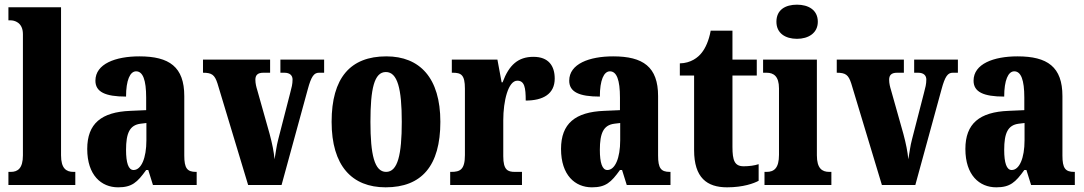

<svg xmlns="http://www.w3.org/2000/svg" viewBox="-20 -791 4637 821"><path d="M16 0H302V-56H294C263 -56 241 -71 241 -127V-760H16V-704H26C39 -704 78 -697 78 -645V-127C78 -71 56 -56 26 -56H16Z M485 10C544 10 567 -11 605 -64H614L634 0H821V-56H818C780 -56 768 -72 768 -126V-380C768 -505 704 -550 576 -550C474 -550 388 -518 388 -446C388 -398 430 -378 519 -378C519 -448 536 -486 562 -486C591 -486 605 -449 605 -374V-320L537 -317C414 -312 353 -263 353 -154C353 -42 413 10 485 10ZM551 -64C529 -64 519 -95 519 -150C519 -221 534 -256 581 -262L606 -265V-191C606 -115 584 -64 551 -64Z M910 -434 1041 0H1184L1296 -409C1311 -465 1323 -480 1344 -480H1366V-536H1179V-480H1196C1221 -480 1231 -467 1231 -451C1231 -431 1227 -417 1221 -394L1170 -196C1162 -167 1159 -136 1154 -110C1151 -142 1144 -177 1133 -218L1080 -406C1076 -419 1072 -434 1072 -450C1072 -469 1081 -480 1106 -480H1135V-536H848V-480C886 -480 898 -471 910 -434Z M1629 10C1783 10 1863 -82 1863 -270C1863 -458 1775 -550 1632 -550C1478 -550 1398 -458 1398 -270C1398 -82 1485 10 1629 10ZM1631 -56C1581 -56 1564 -130 1564 -270C1564 -411 1580 -483 1630 -483C1680 -483 1698 -411 1698 -270C1698 -130 1681 -56 1631 -56Z M1905 0H2212V-56H2182C2151 -56 2132 -64 2132 -123V-277C2132 -359 2153 -446 2192 -446C2223 -446 2228 -416 2228 -361C2302 -361 2352 -389 2352 -455C2352 -509 2326 -548 2261 -548C2196 -548 2157 -514 2129 -439H2125L2107 -536H1912V-480H1916C1952 -480 1968 -471 1968 -412V-128C1968 -65 1947 -56 1909 -56H1905Z M2511 10C2570 10 2593 -11 2631 -64H2640L2660 0H2847V-56H2844C2806 -56 2794 -72 2794 -126V-380C2794 -505 2730 -550 2602 -550C2500 -550 2414 -518 2414 -446C2414 -398 2456 -378 2545 -378C2545 -448 2562 -486 2588 -486C2617 -486 2631 -449 2631 -374V-320L2563 -317C2440 -312 2379 -263 2379 -154C2379 -42 2439 10 2511 10ZM2577 -64C2555 -64 2545 -95 2545 -150C2545 -221 2560 -256 2607 -262L2632 -265V-191C2632 -115 2610 -64 2577 -64Z M3089 10C3158 10 3204 -7 3224 -18V-89C3206 -83 3183 -80 3160 -80C3121 -80 3112 -105 3112 -163V-468H3216V-536H3112V-660H3019C3011 -616 2996 -585 2981 -566C2965 -545 2934 -521 2887 -520V-468H2948V-149C2948 -31 3003 10 3089 10Z M3388 -625C3436 -625 3477 -649 3477 -698C3477 -749 3436 -771 3388 -771C3338 -771 3300 -749 3300 -698C3300 -649 3338 -625 3388 -625ZM3249 0H3535V-56H3526C3495 -56 3473 -71 3473 -127V-536H3243V-480H3258C3288 -480 3311 -465 3311 -413V-129C3311 -72 3290 -56 3258 -56H3249Z M3620 -434 3751 0H3894L4006 -409C4021 -465 4033 -480 4054 -480H4076V-536H3889V-480H3906C3931 -480 3941 -467 3941 -451C3941 -431 3937 -417 3931 -394L3880 -196C3872 -167 3869 -136 3864 -110C3861 -142 3854 -177 3843 -218L3790 -406C3786 -419 3782 -434 3782 -450C3782 -469 3791 -480 3816 -480H3845V-536H3558V-480C3596 -480 3608 -471 3620 -434Z M4240 10C4299 10 4322 -11 4360 -64H4369L4389 0H4576V-56H4573C4535 -56 4523 -72 4523 -126V-380C4523 -505 4459 -550 4331 -550C4229 -550 4143 -518 4143 -446C4143 -398 4185 -378 4274 -378C4274 -448 4291 -486 4317 -486C4346 -486 4360 -449 4360 -374V-320L4292 -317C4169 -312 4108 -263 4108 -154C4108 -42 4168 10 4240 10ZM4306 -64C4284 -64 4274 -95 4274 -150C4274 -221 4289 -256 4336 -262L4361 -265V-191C4361 -115 4339 -64 4306 -64Z"/></svg>

Font: Noto Serif Myanmar ExtraCondensed Black
Style: Regular
Weight: 900
Width: 2
Designer: Ben Mitchell and the Monotype Design Team
Foundry: Monotype Imaging Inc.
Version: Version 2.106